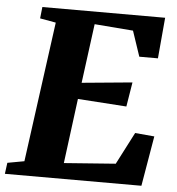

<svg xmlns="http://www.w3.org/2000/svg" viewBox="-63 -793 778 842"><g transform="rotate(5 326.0 -371.5)"><path d="M-10.5 0 -4 -49 70 -62.5 154 -680 84 -692.5 89.5 -743H630L614 -563H532L494.5 -674.5L324.5 -688L290 -427L512 -448L494.5 -340.5L280 -355L243 -69.5L470 -86.5L543 -228L628 -220.5L590.5 0Z"/></g></svg>

Font: Merriweather 28pt Black
Style: Italic
Weight: 900
Italic angle: -7.8°
Version: Version 2.101